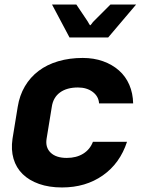

<svg xmlns="http://www.w3.org/2000/svg" viewBox="-20 -815 640 845"><path d="M253 10Q196 10 152 -5.5Q108 -21 79.5 -49Q51 -77 39.5 -116.5Q28 -156 35 -204L58 -345Q66 -395 89.5 -435Q113 -475 150 -503Q187 -531 236.5 -545.5Q286 -560 344 -560Q393 -560 433.5 -545.5Q474 -531 503.5 -505Q533 -479 549 -442Q565 -405 566 -360H416Q414 -391 388 -410.5Q362 -430 323 -430Q274 -430 244 -408Q214 -386 208 -345L185 -204Q179 -166 203 -143Q227 -120 274 -120Q316 -120 346 -138.5Q376 -157 389 -191H539Q508 -96 432.5 -43Q357 10 253 10ZM209 -795H316L355 -737Q362 -727 366 -720.5Q370 -714 372 -710Q375 -706 376 -704H378Q380 -707 384 -711Q387 -716 393 -722Q399 -728 409 -738L466 -795H579L456 -650H286Z"/></svg>

Font: JetBrains Mono ExtraBold
Style: Italic
Weight: 800
Designer: Philipp Nurullin, Konstantin Bulenkov
Foundry: JetBrains
Version: Version 1.000; ttfautohint (v1.8.3)